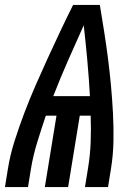

<svg xmlns="http://www.w3.org/2000/svg" viewBox="-34 -755 554 775"><path d="M-14 0 -2 -74Q7 -130 25 -186.5Q43 -243 64 -298.5Q85 -354 109 -409Q133 -464 158 -518.5Q183 -573 208.5 -627Q234 -681 261 -735H369Q378 -681 386.5 -627Q395 -573 402 -518.5Q409 -464 414 -409Q419 -354 422 -298.5Q425 -243 424 -186.5Q423 -130 414 -74L402 0H309L321 -74Q330 -128 332 -181.5Q334 -235 332 -288H288L241 0H147L194 -288H151Q133 -235 116.5 -181.5Q100 -128 91 -74L79 0ZM181 -367H329Q325 -439 318.5 -510.5Q312 -582 304 -653Q272 -582 240.5 -510.5Q209 -439 181 -367Z"/></svg>

Font: Iosevka Term Curly
Style: Bold Italic
Weight: 700
Italic angle: -9°
Designer: Belleve Invis
Foundry: Belleve Invis
Version: Version 32.3.0